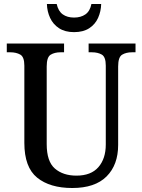

<svg xmlns="http://www.w3.org/2000/svg" viewBox="-20 -932 713 962"><path d="M342 10Q230 10 166 -42Q102 -94 102 -216V-603Q102 -647 81.5 -658.5Q61 -670 32 -670H14V-714H301V-670H283Q254 -670 234 -658Q214 -646 214 -599V-210Q214 -123 255 -87.5Q296 -52 363 -52Q436 -52 473 -94.5Q510 -137 510 -208V-603Q510 -647 490 -658.5Q470 -670 441 -670H424V-714H659V-670H641Q612 -670 592 -658Q572 -646 572 -599V-206Q572 -106 514 -48Q456 10 342 10ZM351 -771Q306 -771 276 -790.5Q246 -810 231 -842.5Q216 -875 215 -912H264Q272 -876 294.5 -860Q317 -844 351 -844Q385 -844 408 -860Q431 -876 438 -912H487Q486 -875 471.5 -842.5Q457 -810 427 -790.5Q397 -771 351 -771Z"/></svg>

Font: Noto Serif Bengali SemiCondensed Medium
Style: Regular
Weight: 500
Width: 4
Designer: Juan Bruce, Universal Thirst, Indian Type Foundry and the Monotype Design Team.
Foundry: Monotype Imaging Inc.
Version: Version 2.003; ttfautohint (v1.8.4.7-5d5b)